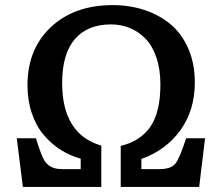

<svg xmlns="http://www.w3.org/2000/svg" viewBox="-20 -734 870 754"><path d="M69.8 0 45.9 -190.9H121.1Q121.6 -189.9 122.1 -188Q142.6 -121.6 154.8 -103Q172.4 -75.2 207.5 -70.8L227.1 -69.8H296.9V-110.8Q254.4 -122.6 218 -145.8Q181.6 -168.9 151.9 -203.9Q122.1 -238.8 105 -289.3Q87.9 -339.8 87.9 -399.9Q87.9 -541 179.7 -627.4Q271.5 -713.9 422.9 -713.9Q489.3 -713.9 547.1 -694.8Q605 -675.8 649.4 -638.9Q693.8 -602.1 719.5 -543.2Q745.1 -484.4 745.1 -410.2Q745.1 -300.3 687.7 -221.7Q630.4 -143.1 535.2 -109.9V-69.8H606Q652.3 -69.8 669.4 -92.3Q686.5 -114.7 710.4 -189.5Q710.9 -190.4 710.9 -190.9H785.2L762.2 0H454.1V-161.1Q530.8 -179.2 570.3 -236.1Q609.9 -293 609.9 -401.9Q609.9 -461.9 594.2 -508.1Q578.6 -554.2 551.5 -582Q524.4 -609.9 490 -624Q455.6 -638.2 416 -638.2Q323.7 -638.2 273.9 -580.3Q224.1 -522.5 224.1 -408.2Q224.1 -207 377.9 -162.1V0Z"/></svg>

Font: Literata Book SemiBold
Style: Regular
Weight: 600
Designer: Latin by Veronika Burian and Jose Scaglione. Greek by Irene Vlachou. Cyrillic by Vera Evstafieva
Foundry: TypeTogether
Version: Version 2.003;PS 002.003;hotconv 1.0.88;makeotf.lib2.5.64775